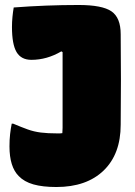

<svg xmlns="http://www.w3.org/2000/svg" viewBox="-20 -730 540 770"><path d="M210 -195Q215 -195 220.5 -195Q226 -195 230 -196Q231 -206 231 -217Q231 -228 231 -240V-521L226 -524Q168 -490 106 -490Q65 -490 46.5 -521Q28 -552 28 -622Q28 -642 30 -662.5Q32 -683 35 -700Q100 -705 165 -707.5Q230 -710 295 -710Q390 -710 427 -684.5Q464 -659 464 -593Q466 -412 464 -230Q464 -112 395.5 -46Q327 20 206 20Q151 20 114 9.5Q77 -1 55 -24Q18 -61 18 -143Q18 -170 20.5 -192Q23 -214 27 -234H33Q66 -220 91 -211Q116 -202 143.5 -198.5Q171 -195 210 -195Z"/></svg>

Font: Recursive Sn Csl St XBk
Style: Regular
Weight: 1000
Version: Version 1.079;hotconv 1.0.112;makeotfexe 2.5.65598; ttfautoh